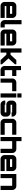

<svg xmlns="http://www.w3.org/2000/svg" viewBox="3101 -3912 811 7053"><g transform="rotate(90 3506.5 -385.5)"><path d="M196 0Q157 0 124 -20Q91 -40 71 -73Q51 -106 51 -145V-435Q51 -474 71 -507Q91 -540 124 -560Q157 -580 196 -580H494Q534 -580 567 -560Q600 -540 619.5 -507Q639 -474 639 -435V-213H204V-153Q204 -153 204 -153Q204 -153 204 -153H639V0H196ZM204 -347H486V-427Q486 -427 486 -427Q486 -427 486 -427H204Q204 -427 204 -427Q204 -427 204 -427Z M863 0Q824 0 791 -20Q758 -40 738 -73Q718 -106 718 -145V-771H872V-153Q872 -153 872 -153Q872 -153 872 -153H989V0H863Z M1209 0Q1170 0 1137 -20Q1104 -40 1084 -73Q1064 -106 1064 -145V-435Q1064 -474 1084 -507Q1104 -540 1137 -560Q1170 -580 1209 -580H1507Q1547 -580 1580 -560Q1613 -540 1632.5 -507Q1652 -474 1652 -435V-213H1217V-153Q1217 -153 1217 -153Q1217 -153 1217 -153H1652V0H1209ZM1217 -347H1499V-427Q1499 -427 1499 -427Q1499 -427 1499 -427H1217Q1217 -427 1217 -427Q1217 -427 1217 -427Z M1759 0V-770H1912V-367H1990L2187 -580H2341V-528L2125 -290L2341 -52V0H2187L1990 -213H1912V0Z M2550 0Q2510 0 2477 -20Q2444 -40 2424 -73Q2404 -106 2404 -145V-752H2557V-580H2772V-427H2557V-153Q2557 -153 2557 -153Q2557 -153 2557 -153H2772V0H2550Z M2864 0V-435Q2864 -474 2884 -507Q2904 -540 2937 -560Q2970 -580 3010 -580H3330V-427H3017Q3017 -427 3017 -427Q3017 -427 3017 -427V0Z M3410 0V-580H3563V0ZM3410 -616V-770H3563V-616Z M3820 0Q3781 0 3748 -20Q3715 -40 3695 -73Q3675 -106 3675 -145V-174H3828V-153Q3828 -153 3828 -153Q3828 -153 3828 -153H4110Q4110 -153 4110 -153Q4110 -153 4110 -153V-213Q4110 -213 4110 -213Q4110 -213 4110 -213H3820Q3781 -213 3748 -233Q3715 -253 3695 -286Q3675 -319 3675 -358V-435Q3675 -474 3695 -507Q3715 -540 3748 -560Q3781 -580 3820 -580H4118Q4158 -580 4191 -560Q4224 -540 4244 -507Q4264 -474 4264 -435V-406H4110V-427Q4110 -427 4110 -427Q4110 -427 4110 -427H3828Q3828 -427 3828 -427Q3828 -427 3828 -427V-367Q3828 -367 3828 -367Q3828 -367 3828 -367H4118Q4158 -367 4191 -347Q4224 -327 4244 -294Q4264 -261 4264 -222V-145Q4264 -106 4244 -73Q4224 -40 4191 -20Q4158 0 4118 0H3820Z M4488 0Q4449 0 4416 -20Q4383 -40 4363 -73Q4343 -106 4343 -145V-435Q4343 -474 4363 -507Q4383 -540 4416 -560Q4449 -580 4488 -580H4930V-427H4496Q4496 -427 4496 -427Q4496 -427 4496 -427V-153Q4496 -153 4496 -153Q4496 -153 4496 -153H4931V0H4488Z M5012 0V-770H5165V-580H5455Q5494 -580 5527 -560Q5560 -540 5580 -507Q5600 -474 5600 -435V0H5447V-427Q5447 -427 5447 -427Q5447 -427 5447 -427H5165Q5165 -427 5165 -427Q5165 -427 5165 -427V0Z M5821 0Q5782 0 5749 -20Q5716 -40 5696 -73Q5676 -106 5676 -145V-435Q5676 -474 5696 -507Q5716 -540 5749 -560Q5782 -580 5821 -580H6119Q6159 -580 6192 -560Q6225 -540 6244.5 -507Q6264 -474 6264 -435V-213H5829V-153Q5829 -153 5829 -153Q5829 -153 5829 -153H6264V0H5821ZM5829 -347H6111V-427Q6111 -427 6111 -427Q6111 -427 6111 -427H5829Q5829 -427 5829 -427Q5829 -427 5829 -427Z M6371 0V-580H6814Q6854 -580 6887 -560Q6920 -540 6939.5 -507Q6959 -474 6959 -435V0H6806V-427Q6806 -427 6806 -427Q6806 -427 6806 -427H6524Q6524 -427 6524 -427Q6524 -427 6524 -427V0Z"/></g></svg>

Font: Orbitron Black
Style: Regular
Weight: 900
Designer: Matt McInerney
Foundry: The League of Moveable Type
Version: Version 2.001